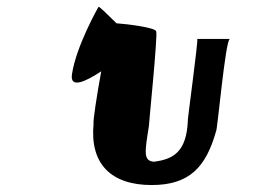

<svg xmlns="http://www.w3.org/2000/svg" viewBox="-20 -858 746 552"><path d="M187 -645C180 -602 226 -623 271 -653C258 -582 247 -509 249 -502C238 -388 298 -326 416 -326C525 -326 572 -378 601 -480C605 -480 628 -746 641 -746H547C551 -746 518 -508 520 -510C516 -423 480 -400 422 -393C392 -396 396 -420 408 -495C408 -503 434 -758 429 -768C426 -779 345 -789 315 -791C289 -816 264 -842 263 -838C263 -838 199 -726 187 -645Z"/></svg>

Font: Ampere
Style: SCIta
Weight: 400
Version: Version 1